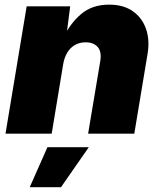

<svg xmlns="http://www.w3.org/2000/svg" viewBox="-20 -568 684 816"><path d="M248.5 -294.9 199.7 0H3.4L93.3 -541H278.3L260.3 -400.9L249 -407.2Q278.8 -469.7 325.7 -509Q372.6 -548.3 443.8 -548.3Q504.4 -548.3 544.2 -520.5Q584 -492.7 600.6 -445.1Q617.2 -397.5 606.9 -337.4L550.8 0H354.5L406.2 -308.6Q412.6 -349.1 394.8 -368.7Q377 -388.2 344.2 -388.2Q317.9 -388.2 297.9 -376.5Q277.8 -364.7 265.4 -343.5Q252.9 -322.3 248.5 -294.9ZM106.4 227.5 181.6 57.6H357.4L239.3 227.5Z"/></svg>

Font: Inter 17pt Black
Style: Italic
Weight: 900
Italic angle: -9.3988°
Version: Version 4.001;git-66647c0bb